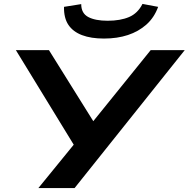

<svg xmlns="http://www.w3.org/2000/svg" viewBox="-20 -961 964 981"><path d="M176 0 370 -238 373 -195 61 -705H230L464 -330H447L750 -705H924L361 0ZM511 -764Q445 -764 399 -781.5Q353 -799 329.5 -834Q306 -869 307 -926L395 -940Q395 -893 431 -874Q467 -855 530 -855Q595 -855 639.5 -874Q684 -893 708 -941L788 -926Q768 -871 728 -835.5Q688 -800 633.5 -782Q579 -764 511 -764Z"/></svg>

Font: Nunito Sans 7pt Expanded
Style: Bold Italic
Weight: 700
Width: 7
Italic angle: -9°
Designer: Vernon Adams
Foundry: Vernon Adams
Version: Version 3.101;gftools[0.9.27]